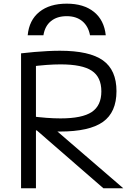

<svg xmlns="http://www.w3.org/2000/svg" viewBox="-20 -1013 721 1033"><path d="M339 -993.3Q430.7 -993.3 485.5 -949Q540.4 -904.7 549 -823.3H464.3Q455 -872.6 422.5 -899.3Q390 -926 339 -926Q286.7 -926 254.1 -899.3Q221.4 -872.6 213.7 -823.3H129Q136.7 -904.7 191.8 -949Q247 -993.3 339 -993.3ZM93.3 -726Q128.6 -730.3 164.8 -733.3Q201 -736.3 236.5 -738.2Q272 -740 302.3 -740Q461 -740 533.8 -688.2Q606.7 -636.3 606.7 -522.6Q606.7 -409 533.8 -357.1Q461 -305.3 302.3 -305.3Q263 -305.3 216.8 -308.3Q170.7 -311.3 121.3 -316.3L135 -389Q190.7 -382 230.5 -379Q270.3 -376 305.7 -376Q422.3 -376 473.8 -410.5Q525.3 -445 525.3 -521.3Q525.3 -598.3 473.8 -632.4Q422.3 -666.6 305.7 -666.6Q270.3 -666.6 229.7 -663.6Q189 -660.6 132.4 -653.3L173.4 -697.3V0H93.3ZM536.3 0 132.4 -351H236.1L643.4 0Z"/></svg>

Font: M PLUS 2 Thin
Style: Regular
Weight: 100
Designer: Coji Morishita
Foundry: UNDERFOREST DESIGN
Version: Version 1.001